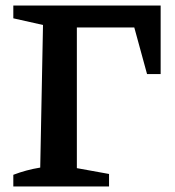

<svg xmlns="http://www.w3.org/2000/svg" viewBox="-20 -672 631 692"><path d="M28 0V-42Q75 -60 125 -68L135 -582L28 -606V-652H559V-405H510L464 -573H257V-66L373 -45V0Z"/></svg>

Font: Piazzolla SemiBold
Style: Regular
Weight: 600
Designer: Juan Pablo del Peral
Foundry: Huerta Tipografica
Version: Version 1.330